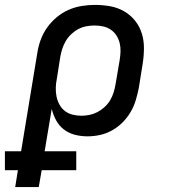

<svg xmlns="http://www.w3.org/2000/svg" viewBox="-68 -548 688 783"><path d="M-6 215 5 146H-48V69H18L84 -331Q88 -358 97.5 -384.5Q107 -411 123.5 -434.5Q140 -458 162.5 -477Q185 -496 211 -507.5Q237 -519 264.5 -523.5Q292 -528 319 -528Q351 -528 381.5 -522.5Q412 -517 438 -502Q464 -487 482.5 -464Q501 -441 510 -412.5Q519 -384 519 -352.5Q519 -321 514 -289L498 -189Q493 -164 485.5 -139Q478 -114 464.5 -91Q451 -68 431.5 -48.5Q412 -29 388.5 -16Q365 -3 339.5 2.5Q314 8 289 8Q262 8 237 1.5Q212 -5 192.5 -20Q173 -35 161 -57Q149 -79 143 -104L114 69H243V146H102L90 215ZM264 -76Q281 -76 297.5 -79.5Q314 -83 329.5 -91Q345 -99 358.5 -111.5Q372 -124 381 -139Q390 -154 395 -170Q400 -186 403 -203L420 -303Q423 -321 423.5 -338.5Q424 -356 420 -372.5Q416 -389 407 -403Q398 -417 384.5 -426.5Q371 -436 353.5 -440Q336 -444 319 -444Q318 -444 318 -444Q318 -444 318 -444Q302 -444 285 -441Q268 -438 252.5 -430Q237 -422 223.5 -409.5Q210 -397 201 -382Q192 -367 186.5 -350.5Q181 -334 178 -317L164 -228Q160 -209 159.5 -190.5Q159 -172 162.5 -154.5Q166 -137 174.5 -121.5Q183 -106 196.5 -95.5Q210 -85 227.5 -80.5Q245 -76 264 -76Z"/></svg>

Font: Iosevka SS04 Md Ex Obl
Style: Regular
Weight: 500
Width: 7
Italic angle: -9°
Monospace: yes
Designer: Belleve Invis
Foundry: Belleve Invis
Version: Version 19.0.0; ttfautohint (v1.8.4)